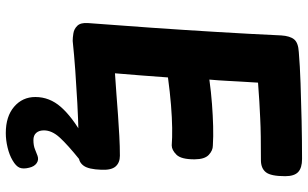

<svg xmlns="http://www.w3.org/2000/svg" viewBox="-220 -597 1063 663"><g transform="rotate(90 311.5 -265.5)"><path d="M121.3 15Q110.3 15 95.1 12.6Q79.8 10.2 68.9 -1.1Q58 -12.4 59.6 -37.1Q67.8 -143.7 75.7 -256.8Q83.6 -370 90.4 -483.6Q97.3 -597.1 102.3 -705.2Q104.3 -735.4 116 -749.7Q127.7 -764 159.9 -765.8Q207.2 -769.8 268.4 -771.9Q329.7 -774 396.9 -775.5Q464.1 -777 529.2 -777Q559.7 -777 574.1 -763.6Q588.4 -750.1 588.4 -718.9Q588.4 -669.3 574.8 -652.2Q561.2 -635 533.1 -635Q486.7 -635 452.2 -634.5Q417.7 -634 388.3 -632.5Q359 -631 330.2 -629.5Q301.4 -628 265.4 -625Q263.4 -591.4 261.8 -565.8Q260.2 -540.1 259 -515.3Q257.8 -490.6 254.8 -457Q298.8 -463 338.8 -466Q378.8 -469 415.3 -470Q451.8 -471 482.8 -469Q499.8 -469 514.9 -454.8Q530 -440.6 530.2 -406Q530.4 -359.6 514.2 -343.3Q498 -327 482 -327Q457 -329 421.6 -328.5Q386.2 -328 342.8 -324.5Q299.4 -321 247.4 -314Q243.4 -263.9 240.4 -220.4Q237.3 -177 233.1 -131Q268.1 -133 304.4 -136Q340.7 -139 377.3 -141.5Q414 -144 449.6 -146Q485.2 -148 517.7 -148Q541.6 -148 554.7 -133.3Q567.8 -118.6 566.2 -83.7Q564.7 -39.8 552.3 -22.9Q540 -6 520 -6Q500 -6 479.5 -6Q459 -6 439 -5Q392 -4 335.8 -1Q279.7 2 224 6Q168.3 10 121.3 15ZM439.4 246Q382 246 348.5 217.2Q315 188.4 315 144Q315 95 349.2 56Q383.4 17 448.7 -20H532.6V-10Q479.9 32.4 455.1 59.6Q430.2 86.7 430.2 114.4Q430.2 130.9 438.7 140.7Q447.1 150.6 463.7 150.6Q482.6 150.6 495.8 145.1Q509 139.7 518 136.4Q532.1 131.4 543.7 139.6Q555.2 147.7 559.2 165.6Q564.2 185.6 559.1 198.3Q553.9 211 533.6 222.7Q514.6 233.9 489.1 239.9Q463.7 246 439.4 246Z"/></g></svg>

Font: Playpen Sans Thai
Style: Regular
Weight: 400
Designer: Sirin Gunkloy, Laura Meseguer, Veronika Burian, José Scaglione
Foundry: TypeTogether
Version: Version 2.000